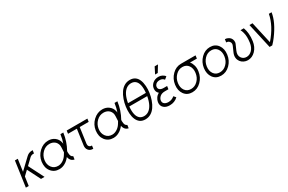

<svg xmlns="http://www.w3.org/2000/svg" viewBox="142 -2001 4957 3304"><g transform="rotate(-30 2621.0 -349.0)"><path d="M142 -500 71 0H128L153 -175L241 -259L372 0H442L288 -303L403 -413Q432 -440 470 -440H486L495 -500H479Q445 -500 416 -487Q403 -481 391 -473Q379 -465 368 -454L165 -261L199 -500Z M806 -510Q705 -510 624 -434Q544 -358 529 -250Q522 -195 532 -148Q542 -101 571 -63Q630 14 732 14Q794 14 847 -17Q875 -32 899 -54Q923 -76 945 -104Q947 -91 951 -79.5Q955 -68 960 -58Q972 -35 991.5 -20.5Q1011 -6 1039 0L1048 -62Q1036 -66 1027 -73.5Q1018 -81 1012 -92Q1006 -104 1002.5 -121.5Q999 -139 999 -162Q999 -167 999 -174Q999 -181 1000 -189Q1040 -260 1066 -338Q1092 -416 1103 -500H1046Q1040 -454 1030 -412Q1020 -370 1006 -332Q1005 -341 1004 -349Q1003 -357 1001 -364Q985 -431 931 -471Q879 -510 806 -510ZM797 -450Q851 -450 891 -422Q929 -396 944 -344Q948 -330 947.5 -294Q947 -258 943 -200Q930 -178 920.5 -162.5Q911 -147 905 -139Q874 -96 830 -71Q809 -59 787 -52.5Q765 -46 741 -46Q662 -46 618 -106Q574 -166 586 -250Q598 -333 658 -392Q717 -450 797 -450Z M1171 -500 1163 -440H1338L1295 -132Q1287 -76 1318 -38Q1349 0 1401 0H1411L1419 -60H1410Q1381 -60 1364 -81Q1348 -102 1352 -132L1395 -440H1573L1582 -500Z M1881 -510Q1780 -510 1699 -434Q1619 -358 1604 -250Q1597 -195 1607 -148Q1617 -101 1646 -63Q1705 14 1807 14Q1869 14 1922 -17Q1950 -32 1974 -54Q1998 -76 2020 -104Q2022 -91 2026 -79.5Q2030 -68 2035 -58Q2047 -35 2066.5 -20.5Q2086 -6 2114 0L2123 -62Q2111 -66 2102 -73.5Q2093 -81 2087 -92Q2081 -104 2077.5 -121.5Q2074 -139 2074 -162Q2074 -167 2074 -174Q2074 -181 2075 -189Q2115 -260 2141 -338Q2167 -416 2178 -500H2121Q2115 -454 2105 -412Q2095 -370 2081 -332Q2080 -341 2079 -349Q2078 -357 2076 -364Q2060 -431 2006 -471Q1954 -510 1881 -510ZM1872 -450Q1926 -450 1966 -422Q2004 -396 2019 -344Q2023 -330 2022.5 -294Q2022 -258 2018 -200Q2005 -178 1995.5 -162.5Q1986 -147 1980 -139Q1949 -96 1905 -71Q1884 -59 1862 -52.5Q1840 -46 1816 -46Q1737 -46 1693 -106Q1649 -166 1661 -250Q1673 -333 1733 -392Q1792 -450 1872 -450Z M2536 -652Q2584 -652 2618 -626Q2693 -566 2675 -380H2320Q2353 -564 2447 -626Q2488 -652 2536 -652ZM2544 -712Q2481 -712 2431 -681Q2341 -627 2290 -482Q2279 -451 2271 -418Q2263 -385 2258 -350Q2253 -315 2251.5 -282.5Q2250 -250 2252 -218Q2257 -146 2279 -96Q2301 -46 2338 -19Q2379 12 2442 12Q2506 12 2556 -19Q2601 -46 2636.5 -96Q2672 -146 2697 -218Q2708 -250 2716 -282.5Q2724 -315 2729 -350Q2734 -385 2735 -418Q2736 -451 2734 -482Q2723 -627 2649 -681Q2608 -712 2544 -712ZM2667 -320Q2634 -136 2540 -74Q2499 -48 2451 -48Q2403 -48 2369 -74Q2293 -135 2311 -320Z M3051 -300H2981Q2924 -300 2900 -328Q2882 -349 2887 -379Q2891 -408 2914 -428Q2943 -452 2989 -452Q3044 -452 3074 -411L3123 -451Q3114 -465 3100.5 -476Q3087 -487 3069 -496Q3038 -512 2998 -512Q2930 -512 2882 -472Q2838 -435 2830 -379Q2821 -309 2869 -271Q2850 -260 2833.5 -245.5Q2817 -231 2805 -213Q2781 -177 2775 -139Q2764 -68 2811 -26Q2852 12 2928 12Q3024 12 3091 -52L3055 -94Q3003 -49 2936 -48Q2882 -48 2853 -74Q2826 -98 2832 -139Q2838 -178 2873 -209Q2909 -240 2972 -240H3042ZM2970 -574H3023L3100 -700H3034Z M3449 -512Q3348 -512 3272 -436Q3195 -359 3180 -250Q3165 -139 3219 -64Q3274 12 3375 12Q3477 12 3553 -64Q3629 -140 3644 -250Q3649 -280 3647.5 -308.5Q3646 -337 3639 -363Q3632 -389 3621 -411.5Q3610 -434 3593 -452H3730L3738 -512ZM3440 -452Q3518 -452 3559 -393Q3599 -335 3587 -250Q3581 -207 3564.5 -171.5Q3548 -136 3519 -107Q3462 -48 3384 -48Q3306 -48 3265 -107Q3225 -165 3237 -250Q3243 -293 3260.5 -328.5Q3278 -364 3306 -393Q3363 -452 3440 -452Z M4022 -512Q3921 -512 3845 -436Q3768 -359 3753 -250Q3738 -139 3792 -64Q3847 12 3948 12Q4050 12 4126 -64Q4202 -140 4217 -250Q4232 -361 4178 -436Q4123 -512 4022 -512ZM4013 -452Q4091 -452 4132 -393Q4172 -335 4160 -250Q4154 -207 4137.5 -171.5Q4121 -136 4092 -107Q4035 -48 3957 -48Q3879 -48 3838 -107Q3798 -165 3810 -250Q3816 -293 3833.5 -328.5Q3851 -364 3879 -393Q3936 -452 4013 -452Z M4314 -500 4306 -440H4310Q4349 -440 4371 -409Q4394 -377 4375 -334L4330 -232Q4306 -179 4311 -133Q4313 -111 4320.5 -92Q4328 -73 4340 -56Q4352 -40 4367 -27.5Q4382 -15 4401 -6Q4420 3 4439 7.5Q4458 12 4479 12Q4565 12 4631 -55Q4698 -124 4713 -232Q4734 -385 4690 -500H4624Q4633 -484 4639.5 -466Q4646 -448 4651 -428Q4662 -388 4663 -339Q4664 -290 4656 -232Q4644 -147 4596 -97Q4548 -48 4488 -48Q4425 -48 4390 -98Q4352 -152 4387 -232L4432 -334Q4440 -351 4441.5 -366.5Q4443 -382 4441 -397Q4436 -428 4419.5 -450Q4403 -472 4374 -486Q4361 -493 4347 -496.5Q4333 -500 4318 -500Z M4802 -500 4914 0H4967Q4992 -26 5013.5 -51Q5035 -76 5053 -101Q5215 -317 5242 -500H5188Q5168 -392 5111 -284Q5054 -176 4960 -68L4863 -500Z"/></g></svg>

Font: Unageo
Style: Light-Italic
Weight: 300
Designer: Richard Sepsi
Foundry: Richard Sepsi
Version: Version 2.000